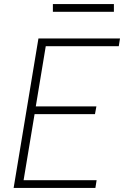

<svg xmlns="http://www.w3.org/2000/svg" viewBox="-20 -924 640 944"><path d="M47 0 169 -735H570L564 -697H205L156 -401H454L447 -363H150L96 -38H455L449 0ZM540 -866H240V-904H540Z"/></svg>

Font: Iosevka Curly XLtEx
Style: Italic
Weight: 200
Width: 7
Italic angle: -9°
Monospace: yes
Designer: Belleve Invis
Foundry: Belleve Invis
Version: Version 11.1.0; ttfautohint (v1.8.3)